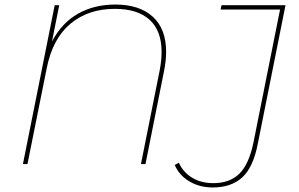

<svg xmlns="http://www.w3.org/2000/svg" viewBox="-20 -723 1317 846"><path d="M712 -494Q712 -456 703 -411L621 0H601L683 -410Q692 -455 692 -494Q692 -588 639 -636Q586 -684 486 -684Q369 -684 290.5 -618.5Q212 -553 186 -423L101 0H81L221 -700H241L209 -540Q252 -622 323.5 -662.5Q395 -703 488 -703Q594 -703 653 -649.5Q712 -596 712 -494ZM750 4 768 -6Q787 36 826.5 60Q866 84 920 84Q992 84 1034.5 42.5Q1077 1 1097 -96L1214 -681H952L956 -700H1238L1116 -90Q1096 14 1047.5 58.5Q999 103 917 103Q859 103 814 76Q769 49 750 4Z"/></svg>

Font: Montserrat Alternates Thin
Style: Italic
Weight: 250
Italic angle: -11.3°
Designer: Julieta Ulanovsky
Foundry: Julieta Ulanovsky
Version: Version 7.200